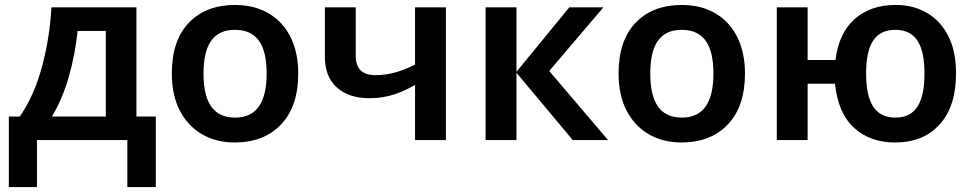

<svg xmlns="http://www.w3.org/2000/svg" viewBox="-20 -572 3973 784"><path d="M189.9 -542C185.5 -460 172.9 -379.9 151.9 -301.3C130.9 -222.7 100.6 -154.3 61 -96.2H16.1V191.9H130.9V0H500V191.9H616.2V-96.2H537.1V-542ZM412.1 -445.8V-96.2H191.9C220.7 -143.6 243.7 -197.8 261.2 -259.3C278.3 -320.3 290.5 -382.8 296.9 -445.8Z M1197.8 -272C1197.8 -451.7 1090.3 -551.8 940.9 -551.8C860.8 -551.8 797.9 -527.8 751.5 -479.5C705.1 -431.2 681.6 -362.3 681.6 -272C681.6 -211.9 692.9 -161.1 714.8 -119.1C759.3 -35.2 838.9 9.8 938 9.8C1017.6 9.8 1081.1 -14.6 1127.9 -64C1174.3 -112.8 1197.8 -182.1 1197.8 -272ZM811 -272C811 -386.7 849.1 -450.2 939 -450.2C1030.8 -450.2 1068.8 -386.7 1068.8 -272C1068.8 -157.2 1030.3 -91.8 939.9 -91.8C848.6 -91.8 811 -157.2 811 -272Z M1432.6 -542H1306.6V-339.8C1306.6 -285.2 1323.2 -243.2 1356 -214.4C1388.7 -185.5 1432.6 -170.9 1488.8 -170.9C1566.4 -170.9 1622.6 -195.8 1674.8 -225.1V0H1800.8V-542H1674.8V-308.1C1622.6 -282.7 1573.7 -265.1 1512.7 -265.1C1459.5 -265.1 1432.6 -291.5 1432.6 -344.2Z M2088.9 -278.8V-542H1962.9V0H2088.9V-274.9L2318.8 0H2462.9L2222.7 -282.2L2443.8 -542H2304.7Z M3022 -272C3022 -451.7 2914.6 -551.8 2765.1 -551.8C2685.1 -551.8 2622.1 -527.8 2575.7 -479.5C2529.3 -431.2 2505.9 -362.3 2505.9 -272C2505.9 -211.9 2517.1 -161.1 2539.1 -119.1C2583.5 -35.2 2663.1 9.8 2762.2 9.8C2841.8 9.8 2905.3 -14.6 2952.1 -64C2998.5 -112.8 3022 -182.1 3022 -272ZM2635.3 -272C2635.3 -386.7 2673.3 -450.2 2763.2 -450.2C2855 -450.2 2893.1 -386.7 2893.1 -272C2893.1 -157.2 2854.5 -91.8 2764.2 -91.8C2672.9 -91.8 2635.3 -157.2 2635.3 -272Z M3883.8 -272C3883.8 -332 3873.5 -382.8 3852.5 -424.3C3810.5 -507.8 3732.9 -551.8 3637.7 -551.8C3568.8 -551.8 3513.2 -532.7 3469.7 -494.1C3426.3 -455.6 3400.4 -399.9 3391.6 -327.1H3277.8V-542H3151.9V0H3277.8V-230H3389.6C3397.9 -149.9 3423.8 -89.8 3467.3 -50.3C3510.7 -10.3 3566.9 9.8 3634.8 9.8C3711.4 9.8 3772.5 -14.6 3816.9 -64C3861.3 -112.8 3883.8 -182.1 3883.8 -272ZM3516.6 -272C3516.6 -389.2 3551.8 -450.2 3635.7 -450.2C3719.7 -450.2 3754.9 -389.2 3754.9 -272C3754.9 -153.3 3719.2 -91.8 3636.7 -91.8C3552.7 -91.8 3516.6 -153.3 3516.6 -272Z"/></svg>

Font: Noto Reveo Sans
Style: Regular
Weight: 600
Designer: Monotype Design Team
Foundry: Monotype Imaging Inc.
Version: Version 2.007